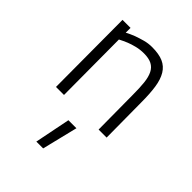

<svg xmlns="http://www.w3.org/2000/svg" viewBox="-223 -624 1016 1016"><g transform="rotate(45 285.0 -115.5)"><path d="M101 0 99 -500H159V-464Q181 -476 207 -486Q229 -494 256 -501.5Q283 -509 312 -509Q363 -509 395 -495Q427 -481 445.5 -450.5Q464 -420 471 -373Q478 -326 478 -260L480 0H420L418 -259Q418 -310 414 -347Q410 -384 398 -408Q386 -432 363.5 -443.5Q341 -455 305 -455Q276 -455 250 -448.5Q224 -442 204 -434Q180 -424 159 -413L161 0ZM272 78H332L283 278H232Z"/></g></svg>

Font: Panefresco 250wt
Style: Regular
Weight: 300
Version: Version 1.000